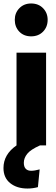

<svg xmlns="http://www.w3.org/2000/svg" viewBox="-59 -836 321 1104"><path d="M26 -722Q26 -762 52.5 -789Q79 -816 120 -816Q162 -816 188.5 -789Q215 -762 215 -722Q215 -681 188.5 -654Q162 -627 120 -627Q78 -627 52 -654Q26 -681 26 -722ZM36 -533H206V0H171Q117 24 97.5 48.5Q78 73 78 100Q78 123 89 134.5Q100 146 120 146Q140 146 169 138L159 240Q130 248 99 248Q38 248 -0.5 217Q-39 186 -39 130Q-39 52 36 0Z"/></svg>

Font: Fira Sans Extra Condensed ExtraBold
Style: Regular
Weight: 800
Width: 1
Designer: Carrois Corporate & Edenspiekermann AG
Foundry: Carrois Corporate GbR & Edenspiekermann AG
Version: Version 4.203